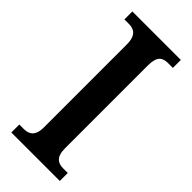

<svg xmlns="http://www.w3.org/2000/svg" viewBox="-231 -758 801 801"><g transform="rotate(45 169.5 -357.0)"><path d="M27 0H313V-47H285C255 -47 232 -61 232 -111V-601C232 -655 253 -667 285 -667H313V-714H27V-667H54C82 -667 108 -655 108 -601V-110C108 -59 82 -47 54 -47H27Z"/></g></svg>

Font: Noto Serif Myanmar Condensed SemiBold
Style: Regular
Weight: 600
Width: 3
Designer: Ben Mitchell and the Monotype Design Team
Foundry: Monotype Imaging Inc.
Version: Version 2.106